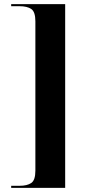

<svg xmlns="http://www.w3.org/2000/svg" viewBox="-20 -780 428 928"><path d="M34 128V118H75Q111 118 131 104.5Q151 91 151 45V-677Q151 -723 131 -736.5Q111 -750 75 -750H34V-760H295V128Z"/></svg>

Font: Noto Serif Display SemiCondensed
Style: Bold
Weight: 700
Width: 4
Designer: Monotype Design Team
Foundry: Monotype Imaging Inc.
Version: Version 2.009